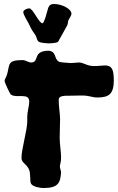

<svg xmlns="http://www.w3.org/2000/svg" viewBox="-20 -928 592 965"><path d="M550 -558C551 -548 552 -536 552 -525C552 -455 527 -438 469 -438C443 -438 431 -448 390 -448C369 -448 346 -447 330 -447C303 -447 275 -447 275 -427C275 -389 282 -356 282 -329C282 -298 280 -269 280 -236C280 -203 287 -165 287 -138C287 -112 281 -101 281 -92C281 -82 287 -68 287 -64C284 -7 271 17 198 17C179 17 144 10 136 -5C129 -18 135 -49 127 -73C116 -104 88 -108 88 -134C88 -180 117 -273 117 -318C117 -325 117 -333 117 -342C117 -367 127 -396 127 -417C127 -440 113 -445 91 -445C84 -445 77 -445 70 -445C57 -445 44 -446 34 -453C29 -458 3 -515 3 -520C3 -531 11 -539 15 -552C30 -602 14 -626 93 -626C109 -626 122 -614 137 -614C180 -614 141 -673 225 -673C266 -669 250 -630 278 -617C282 -615 327 -611 337 -611C350 -611 363 -614 376 -614C401 -614 416 -596 453 -596C474 -596 492 -599 507 -599C530 -599 545 -592 550 -558ZM339 -859C339 -884 290 -908 251 -908C220 -908 223 -884 213 -856C213 -854 201 -813 194 -811C175 -811 146 -886 127 -886C117 -886 97 -878 97 -867C97 -854 120 -819 127 -804C140 -774 151 -763 159 -750C166 -738 165 -723 176 -718C185 -712 211 -711 223 -710C232 -710 264 -711 272 -718C272 -718 301 -770 317 -799C322 -807 321 -818 324 -827C329 -837 339 -849 339 -859Z"/></svg>

Font: Freckle Face
Style: Regular
Weight: 400
Designer: Astigmatic (AOETI)
Foundry: Astigmatic (AOETI)
Version: Version 1.000